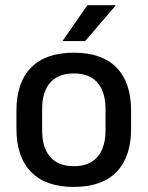

<svg xmlns="http://www.w3.org/2000/svg" viewBox="-20 -704 566 736"><path d="M263 12.5Q155 12.5 99 -45Q43 -102.5 43 -210.5V-280Q43 -387.5 99 -444.8Q155 -502 263 -502Q371 -502 426.8 -444.8Q482.5 -387.5 482.5 -280V-210.5Q482.5 -102.5 426.8 -45Q371 12.5 263 12.5ZM263 -67Q322.5 -67 353.5 -102.5Q384.5 -138 384.5 -204.5V-286Q384.5 -352 353.5 -387.2Q322.5 -422.5 263 -422.5Q203.5 -422.5 172.5 -387.2Q141.5 -352 141.5 -286V-204.5Q141.5 -138 172.5 -102.5Q203.5 -67 263 -67ZM315 -684H423V-682.5L306.5 -546.5H220.5V-548Z"/></svg>

Font: Anek Bangla Medium
Style: Regular
Weight: 500
Designer: Sulekha Rajkumar (Bangla), Yesha Goshar (Latin)
Foundry: Ek Type
Version: Version 1.003